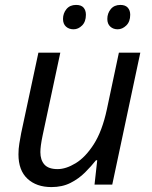

<svg xmlns="http://www.w3.org/2000/svg" viewBox="-20 -750 619 780"><path d="M189 10Q128 10 91.5 -24Q55 -58 55 -123Q55 -146 58.5 -166.5Q62 -187 66 -209L136 -536H225L153 -199Q144 -156 144 -132Q144 -100 160.5 -81.5Q177 -63 214 -63Q248 -63 287.5 -87Q327 -111 361 -164Q395 -217 414 -305L463 -536H550L436 0H364L375 -99H370Q351 -75 325.5 -49.5Q300 -24 266.5 -7Q233 10 189 10ZM458 -631Q440 -631 428 -642Q416 -653 416 -673Q416 -696 430 -713Q444 -730 469 -730Q489 -730 499 -719Q509 -708 509 -690Q509 -662 493 -646.5Q477 -631 458 -631ZM279 -631Q260 -631 248 -642Q236 -653 236 -673Q236 -696 250 -713Q264 -730 289 -730Q310 -730 319.5 -719Q329 -708 329 -690Q329 -662 313.5 -646.5Q298 -631 279 -631Z"/></svg>

Font: Noto Sans
Style: Italic
Weight: 400
Italic angle: -12°
Designer: Monotype Design Team
Foundry: Monotype Imaging Inc.
Version: Version 2.013; ttfautohint (v1.8.4.7-5d5b)